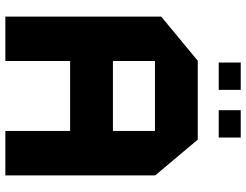

<svg xmlns="http://www.w3.org/2000/svg" viewBox="-121 -798 919 717"><g transform="rotate(90 338.5 -439.5)"><path d="M41.9 0V-581.9L206.9 -718.5H207.9V0ZM207.9 -241.9V-401.7H468.9V-241.9ZM468.9 0V-558.7H634.9V0ZM207.9 -558.7V-718.5H501.4L634.9 -559.7V-558.7ZM391.5 -796.8V-879H493.5V-796.8ZM213.5 -796.8V-879H315.5V-796.8Z"/></g></svg>

Font: Foldit Thin
Style: Regular
Weight: 100
Designer: Sophia Tai
Foundry: Sophia Tai
Version: Version 1.003